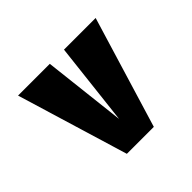

<svg xmlns="http://www.w3.org/2000/svg" viewBox="-110 -684 881 881"><g transform="rotate(45 331.0 -243.0)"><path d="M76 8.5V-197.5L479.5 -243.5L76 -289.5V-495L618 -330.5V-155.5Z"/></g></svg>

Font: Anybody UltraExpanded ExtraBold
Style: Regular
Weight: 800
Width: 9
Designer: Tyler Finck
Foundry: Etcetera Type Company
Version: Version 1.010; ttfautohint (v1.8.3) -l 8 -r 50 -G 200 -x 14 